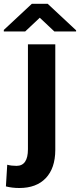

<svg xmlns="http://www.w3.org/2000/svg" viewBox="-71 -757 413 991"><path d="M214.4 -528.3V17.6Q213.9 111.3 165.3 162.4Q116.7 213.4 28.8 213.4Q-8.8 213.4 -40.5 205.1L-33.7 93.3Q-12.2 99.1 14.2 99.1Q73.2 99.1 73.2 13.2V-528.3ZM321.8 -600.6V-594.7H209.5L134.3 -665.5L59.1 -594.7H-51.3V-602.5L93.3 -737.3H175.3Z"/></svg>

Font: Robotiche
Style: Bold
Weight: 700
Designer: Google
Version: Version 2.001150; 2014